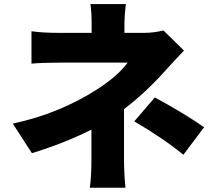

<svg xmlns="http://www.w3.org/2000/svg" viewBox="-20 -846 1040 932"><path d="M582 -316.4V-72.3Q582 -7.8 588.9 65.4H416Q423.8 10.7 423.8 -72.3V-216.8Q293.9 -151.4 134.8 -102.5L42 -246.1Q264.6 -293 451.2 -412.1Q552.7 -477.5 599.6 -542H267.6Q186.5 -542 132.8 -537.1V-694.3Q187.5 -686.5 264.6 -686.5H424.8V-731.4Q424.8 -787.1 418.9 -826.2H590.8Q584 -766.6 584 -731.4V-686.5H678.7Q726.6 -686.5 773.4 -698.2L873 -600.6Q829.1 -554.7 784.2 -504.9Q686.5 -395.5 582 -316.4ZM631.8 -256.8 731.4 -373Q866.2 -300.8 970.7 -228.5L870.1 -94.7Q772.5 -174.8 631.8 -256.8Z"/></svg>

Font: Gen Shin Gothic Monospace Heavy
Style: Bold
Weight: 800
Designer: [Source Han Sans]
Ryoko NISHIZUKA  (kana & ideographs); Paul D. Hunt (Latin, Greek & Cyrillic); Wenlong ZHANG  (bopomofo
Version: Version 1.002.20150607